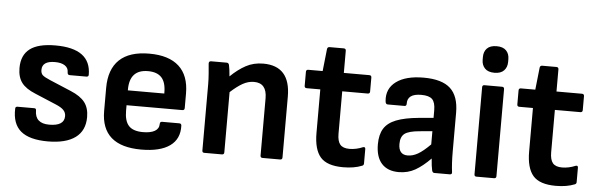

<svg xmlns="http://www.w3.org/2000/svg" viewBox="-47 -862 3199 1029"><g transform="rotate(5 1552.5 -347.0)"><path d="M235 12Q136 12 89.5 -27Q43 -66 46 -148Q46 -159 58 -159H148Q158 -159 158 -148Q158 -78 235 -78Q316 -78 316 -131Q316 -150 303 -163.5Q290 -177 261 -189L147 -237Q95 -258 72.5 -288Q50 -318 50 -367Q50 -436 94.5 -470Q139 -504 232 -504Q423 -504 423 -363Q423 -352 411 -352H321Q309 -352 309 -368Q309 -390 290 -402.5Q271 -415 237 -415Q168 -415 168 -367Q168 -348 178.5 -338.5Q189 -329 220 -316L334 -268Q387 -246 410.5 -215.5Q434 -185 434 -136Q434 -63 383 -25.5Q332 12 235 12Z M738 12Q522 12 522 -177V-301Q522 -401 576 -452.5Q630 -504 737 -504Q842 -504 896.5 -454.5Q951 -405 951 -308V-230Q951 -218 939 -218H639V-188Q639 -133 662.5 -107.5Q686 -82 739 -82Q780 -82 802.5 -95Q825 -108 825 -134Q825 -146 837 -146H929Q940 -146 941 -135Q944 -63 891.5 -25.5Q839 12 738 12ZM639 -298H835V-303Q835 -358 811 -384Q787 -410 738 -410Q639 -410 639 -302Z M1076 0Q1065 0 1065 -12V-367Q1065 -395 1062.5 -426Q1060 -457 1058 -478Q1057 -492 1070 -492H1154Q1164 -492 1167 -481Q1169 -472 1171.5 -454.5Q1174 -437 1175 -420Q1215 -459 1256.5 -481.5Q1298 -504 1350 -504Q1496 -504 1496 -339V-12Q1496 0 1484 0H1390Q1378 0 1378 -12V-320Q1378 -402 1309 -402Q1278 -402 1248.5 -385.5Q1219 -369 1183 -336V-12Q1183 0 1171 0Z M1824 12Q1737 12 1701.5 -29Q1666 -70 1666 -159V-393H1593Q1581 -393 1581 -405V-480Q1581 -492 1593 -492H1670L1683 -612Q1685 -623 1696 -623H1772Q1784 -623 1784 -611V-492H1921Q1933 -492 1933 -480V-405Q1933 -393 1921 -393H1784V-165Q1784 -125 1799 -107Q1814 -89 1849 -89Q1867 -89 1885.5 -93Q1904 -97 1920 -104Q1934 -109 1934 -95V-18Q1934 -8 1925 -5Q1883 12 1824 12Z M2123 12Q2063 12 2031 -23.5Q1999 -59 1999 -127Q1999 -179 2019 -211.5Q2039 -244 2084.5 -262Q2130 -280 2206 -287L2284 -294V-334Q2284 -377 2267 -394Q2250 -411 2208 -411Q2132 -411 2134 -356Q2134 -344 2123 -344H2033Q2021 -344 2020 -362Q2014 -428 2065.5 -466Q2117 -504 2213 -504Q2311 -504 2356.5 -462.5Q2402 -421 2402 -332V-124Q2402 -91 2403.5 -63.5Q2405 -36 2408 -13Q2410 0 2397 0H2314Q2304 0 2301 -13Q2299 -21 2296.5 -39Q2294 -57 2293 -76Q2251 -33 2211.5 -10.5Q2172 12 2123 12ZM2114 -139Q2114 -81 2163 -81Q2190 -81 2217.5 -96.5Q2245 -112 2284 -151V-222L2216 -216Q2158 -211 2136 -194.5Q2114 -178 2114 -139Z M2540 0Q2529 0 2529 -12V-480Q2529 -492 2540 -492H2635Q2647 -492 2647 -480V-12Q2647 0 2635 0ZM2588 -563Q2553 -563 2536 -581Q2519 -599 2519 -627V-642Q2519 -671 2536 -688.5Q2553 -706 2588 -706Q2622 -706 2639 -688.5Q2656 -671 2656 -642V-627Q2656 -599 2639 -581Q2622 -563 2588 -563Z M2968 12Q2881 12 2845.5 -29Q2810 -70 2810 -159V-393H2737Q2725 -393 2725 -405V-480Q2725 -492 2737 -492H2814L2827 -612Q2829 -623 2840 -623H2916Q2928 -623 2928 -611V-492H3065Q3077 -492 3077 -480V-405Q3077 -393 3065 -393H2928V-165Q2928 -125 2943 -107Q2958 -89 2993 -89Q3011 -89 3029.5 -93Q3048 -97 3064 -104Q3078 -109 3078 -95V-18Q3078 -8 3069 -5Q3027 12 2968 12Z"/></g></svg>

Font: Sofia Sans
Style: Bold
Weight: 700
Designer: Botio Nikoltchev, Ani Petrova
Foundry: lettersoup
Version: Version 4.100; ttfautohint (v1.8.4.7-5d5b)